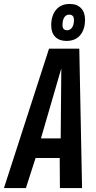

<svg xmlns="http://www.w3.org/2000/svg" viewBox="-54 -951 488 971"><path d="M-34 0 194 -705H347L361 0H249L248 -152H126L77 0ZM153 -251H253L256 -605ZM282 -744Q246 -744 225.5 -764.5Q205 -785 205 -822Q205 -872 229.5 -901.5Q254 -931 299 -931Q335 -931 355.5 -910Q376 -889 376 -852Q376 -802 351.5 -773Q327 -744 282 -744ZM286 -798Q301 -798 310.5 -812Q320 -826 320 -850Q320 -877 296 -877Q280 -877 271 -863Q262 -849 262 -824Q262 -798 286 -798Z"/></svg>

Font: Georama Condensed SemiBold
Style: Italic
Weight: 600
Width: 3
Italic angle: -9°
Designer: Jean-Baptiste Levee
Foundry: Production Type
Version: Version 1.000